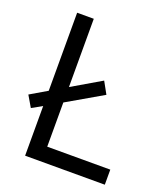

<svg xmlns="http://www.w3.org/2000/svg" viewBox="-132 -808 787 901"><g transform="rotate(20 261.5 -357.0)"><path d="M98.1 0V-248L46.9 -219.2L14.2 -274.9L98.1 -324.2V-713.9H181.2V-373L326.2 -458L358.9 -398.9L181.2 -295.9V-75.2H496.1V0Z"/></g></svg>

Font: Open Sans ACDW
Style: acdw
Weight: 400
Foundry: Ascender Corporation
Version: Version 1.10